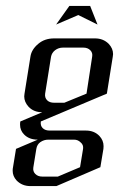

<svg xmlns="http://www.w3.org/2000/svg" viewBox="-20 -442 405 650"><path d="M34.2 62 107.9 30.8Q78.6 30.8 61.5 13.2Q47.9 -0.5 47.9 -20Q47.9 -26.9 48.8 -30.8L123 -62Q94.2 -62 76.7 -80.6Q62 -96.7 62 -115.7Q62 -118.2 63 -125L83 -250Q86.4 -274.4 109.9 -293.9Q131.3 -312 163.1 -312H301.8Q329.6 -312 348.1 -293.5Q362.8 -277.8 362.8 -258.8Q362.8 -255.9 361.8 -250L341.8 -125L118.2 -30.8Q116.2 -16.6 124.5 -8.3Q132.8 0 147.9 0H271Q298.8 0 316.4 18.1Q330.6 33.2 330.6 52.7Q330.6 58.6 330.1 62L319.8 124L170.9 188H83Q54.7 188 36.1 168.9Q22.9 154.3 22.9 136.2Q22.9 128.9 23.9 125ZM103 62 92.8 125Q90.8 138.2 99.6 147Q108.4 155.8 123 155.8H175.8L251 124L261.2 62Q263.2 48.3 252.9 40Q243.7 30.8 231 30.8H143.1Q128.9 30.8 116.7 39.1Q105.5 46.9 103 62ZM132.8 -125Q130.9 -111.3 139.6 -102.5Q147.9 -94.2 163.1 -94.2H197.8L272.9 -125L292 -250Q294.4 -263.2 285.6 -272Q276.9 -280.8 262.2 -280.8H192.9Q178.2 -280.8 166.5 -272Q155.3 -263.2 152.8 -250ZM169.9 -358.9 214.8 -421.9H285.2L310.1 -358.9L245.1 -391.1Z"/></svg>

Font: Hhenum
Style: Italic
Weight: 400
Designer: T. Christopher White
Version: Version 1.0